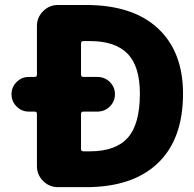

<svg xmlns="http://www.w3.org/2000/svg" viewBox="-20 -775 784 774"><path d="M306.6 -474.6Q306.6 -464.8 316.4 -464.8H373Q402.3 -464.8 422.9 -444.3Q443.4 -423.8 443.4 -395Q443.4 -366.2 422.9 -345.7Q402.3 -325.2 373 -325.2H316.4Q306.6 -325.2 306.6 -315.4V-174.8Q306.6 -165 316.4 -165H342.8Q446.3 -165 495.1 -219.7Q543.9 -274.4 543.9 -397.5Q543.9 -507.8 494.1 -558.6Q444.3 -609.4 342.8 -609.4H316.4Q306.6 -609.4 306.6 -599.6ZM95.7 -325.2Q67.4 -325.2 46.9 -345.7Q26.4 -366.2 26.4 -395Q26.4 -423.8 46.9 -444.3Q67.4 -464.8 95.7 -464.8H119.1Q128.9 -464.8 128.9 -474.6V-669.9Q128.9 -705.1 153.8 -730Q178.7 -754.9 213.9 -754.9H326.2Q515.6 -754.9 616.7 -660.6Q717.8 -566.4 717.8 -397.5Q717.8 -213.9 616.2 -117.2Q514.6 -20.5 326.2 -20.5H213.9Q178.7 -20.5 153.8 -45.4Q128.9 -70.3 128.9 -105.5V-315.4Q128.9 -325.2 119.1 -325.2Z"/></svg>

Font: Gen Jyuu GothicX Heavy
Style: Bold
Weight: 900
Designer: [Source Han Sans]
Ryoko NISHIZUKA  (kana & ideographs); Paul D. Hunt (Latin, Greek & Cyrillic); Wenlong ZHANG  (bopomofo
Version: Version 1.002.20150607